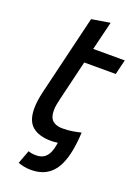

<svg xmlns="http://www.w3.org/2000/svg" viewBox="-162 -751 734 1007"><g transform="rotate(20 205.5 -247.0)"><path d="M144 187Q123 187 106 183.5Q89 180 72 174L100 99Q107 102 118.5 104Q130 106 142 106Q172 106 189.5 93Q207 80 216 57Q225 34 229 5Q220 6 211 7Q202 8 193 8Q124 8 87.5 -22.5Q51 -53 51 -122Q51 -165 65 -222L171 -664L274 -681L235 -521H411L391 -438H215L161 -213Q157 -197 154 -180Q151 -163 151 -147Q151 -109 170 -91.5Q189 -74 226 -74Q258 -74 285.5 -79Q313 -84 328 -88Q325 -30 316.5 14.5Q308 59 293 92Q278 125 256.5 146Q235 167 207 177Q179 187 144 187Z"/></g></svg>

Font: Ubuntu Sans Medium
Style: Italic
Weight: 500
Italic angle: -13.5°
Designer: Dalton Maag Ltd
Foundry: Dalton Maag Ltd
Version: Version 1.006